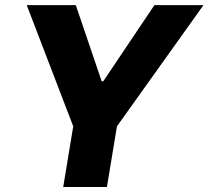

<svg xmlns="http://www.w3.org/2000/svg" viewBox="-20 -748 834 768"><path d="M86.9 -727.5H283.2L386.7 -422.9H393.1L597.7 -727.5H793.9L447.8 -242.7L407.7 0H232.9L272.9 -242.7Z"/></svg>

Font: Inter Display Extra Bold
Style: Italic
Weight: 800
Italic angle: -9.39999°
Designer: Rasmus Andersson
Foundry: rsms
Version: Version 4.000;git-4fc901f